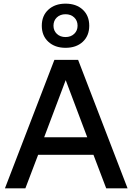

<svg xmlns="http://www.w3.org/2000/svg" viewBox="-20 -1032 726 1052"><path d="M562 0 492 -184H189L119 0H7L278 -704H408L679 0ZM222 -280H458L340 -593ZM339 -1012Q398 -1012 433.5 -979Q469 -946 469 -891Q469 -836 433.5 -803Q398 -770 339 -770Q281 -770 245 -803Q209 -836 209 -891Q209 -946 245 -979Q281 -1012 339 -1012ZM339 -954Q310 -954 291.5 -936.5Q273 -919 273 -891Q273 -864 291.5 -846.5Q310 -829 339 -829Q368 -829 386.5 -846.5Q405 -864 405 -891Q405 -919 386.5 -936.5Q368 -954 339 -954Z"/></svg>

Font: Prodigy Sans Medium
Style: Regular
Weight: 500
Designer: Wei Huang
Foundry: Wei Huang
Version: Version 1.003; ttfautohint (v1.8.3)